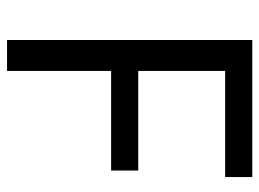

<svg xmlns="http://www.w3.org/2000/svg" viewBox="-118 -636 754 559"><g transform="rotate(90 259.5 -357.0)"><path d="M187 0H97V-714H496V-635H187V-382H477V-303H187Z"/></g></svg>

Font: Noto Sans Nabataean
Style: Regular
Weight: 400
Designer: Monotype Design Team
Foundry: Monotype Imaging Inc.
Version: Version 2.001; ttfautohint (v1.8.4.7-5d5b)